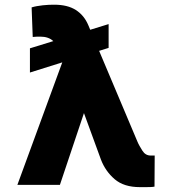

<svg xmlns="http://www.w3.org/2000/svg" viewBox="-20 -775 721 805"><path d="M241.1 -513.5 105.5 -470.9V-572.4L203.5 -602.6Q183.6 -621.4 149.1 -621.4Q142.4 -621.4 135.1 -621.3Q127.8 -621.1 117.2 -620L112.6 -744Q122.9 -747.2 134.9 -749.3Q147 -751.4 159.4 -752.8Q171.9 -754.3 184.3 -754.8Q196.7 -755.3 207.4 -755.3Q263.1 -755.3 297.9 -733.1Q332.7 -710.9 350.1 -669.7L358.3 -650.2L435.4 -674V-574.2L395.6 -561.8L555.8 -182.2Q559.7 -172.6 565.2 -163Q570.7 -153.4 577.1 -143.1Q589.8 -122.9 611.5 -122.9H628.6L627.8 7.5Q620.4 8.9 611.5 9.2Q602.6 9.6 592 9.6H566.8Q499.3 9.6 460.6 -23.8Q421.9 -57.2 403.4 -105.5L332 -300.8L231.2 0H52.9Z"/></svg>

Font: Inter P Extra Bold
Style: Regular
Weight: 800
Designer: Rasmus Andersson
Foundry: rsms
Version: Version 3.018;git-588b23468